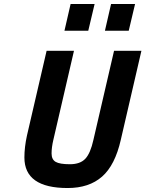

<svg xmlns="http://www.w3.org/2000/svg" viewBox="-20 -936 733 968"><path d="M305 -781 336 -916H457L425 -781ZM509 -781 540 -916H661L629 -781ZM249 -231Q240 -193 240 -162.5Q240 -132 260.5 -120Q281 -108 332.5 -108Q384 -108 410 -135.5Q436 -163 451 -231L555 -680H693L589 -231Q560 -103 494.5 -45.5Q429 12 321 12Q103 12 103 -142Q103 -194 116 -253L215 -680H353Z"/></svg>

Font: Titillium Web
Style: Bold Italic
Weight: 700
Italic angle: -13°
Version: Version 1.002;PS 57.000;hotconv 1.0.70;makeotf.lib2.5.55311